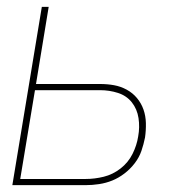

<svg xmlns="http://www.w3.org/2000/svg" viewBox="-20 -540 540 560"><path d="M16 0 102 -520H122L85 -295H272Q293 -295 312.5 -291.5Q332 -288 349.5 -278.5Q367 -269 379.5 -254Q392 -239 398.5 -220.5Q405 -202 405.5 -181Q406 -160 403 -139Q399 -119 392.5 -100Q386 -81 373 -64Q360 -47 343 -34Q326 -21 307.5 -13.5Q289 -6 269 -3Q249 0 230 0ZM39 -18H230Q256 -18 282.5 -24.5Q309 -31 331.5 -48.5Q354 -66 366.5 -91Q379 -116 383 -142Q388 -169 384 -195.5Q380 -222 364.5 -241.5Q349 -261 324 -269Q299 -277 272 -277H82Z"/></svg>

Font: Iosevka Thin Oblique
Style: Regular
Weight: 100
Italic angle: -9°
Monospace: yes
Designer: Belleve Invis
Foundry: Belleve Invis
Version: Version 32.5.0; ttfautohint (v1.8.4)